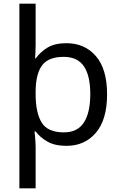

<svg xmlns="http://www.w3.org/2000/svg" viewBox="-20 -780 655 1040"><path d="M560 -269Q560 -132 499.5 -61Q439 10 340 10Q277 10 237 -13Q197 -36 173 -68H167Q168 -60 169.5 -44Q171 -28 172 -11Q173 6 173 16V240H85V-760H173V-536Q173 -522 172 -499.5Q171 -477 170 -464H174Q198 -498 237 -522Q276 -546 340 -546Q439 -546 499.5 -476Q560 -406 560 -269ZM469 -270Q469 -371 434 -421.5Q399 -472 325 -472Q242 -472 208 -426Q174 -380 173 -288V-269Q173 -170 205.5 -116.5Q238 -63 326 -63Q400 -63 434.5 -116.5Q469 -170 469 -270Z"/></svg>

Font: Apis
Style: Regular
Weight: 400
Designer: Monotype Design Team
Foundry: Monotype Imaging Inc.
Version: Version 2.000; build 0001